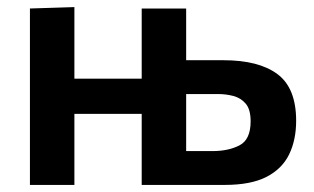

<svg xmlns="http://www.w3.org/2000/svg" viewBox="-20 -522 886 542"><path d="M64.5 0V-498L190 -502V-300H380V-498H505.5V-352H611Q710.5 -352 763.2 -312.8Q816 -273.5 816 -181Q816 -127 796.2 -86.2Q776.5 -45.5 732.5 -22.8Q688.5 0 614.5 0H380V-200.5H190V0ZM505.5 -95.5H580Q625 -95.5 656.2 -111.8Q687.5 -128 687.5 -179.5Q687.5 -213 673.8 -229.2Q660 -245.5 639 -251Q618 -256.5 596 -256.5H505.5Z"/></svg>

Font: Commissioner SemiBold
Style: Regular
Weight: 600
Designer: Kostas Bartsokas
Foundry: Kostas Bartsokas
Version: Version 1.000; ttfautohint (v1.8.3)